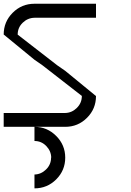

<svg xmlns="http://www.w3.org/2000/svg" viewBox="-20 -687 707 1040"><path d="M166.7 258.3Q202.5 257.5 229.6 230.8Q256.7 204.2 256.7 166.7H257.5Q256.7 130.8 230.4 103.8Q204.2 76.7 166.7 76.7V0Q235 0 284.2 49.2Q333.3 98.3 333.3 166.7Q333.3 235.8 284.6 284.6Q235.8 333.3 166.7 333.3ZM333.3 -75Q369.2 -75.8 396.2 -102.5Q423.3 -129.2 423.3 -166.7H424.2Q350 -225 210 -333.3L166.7 -363.3L0 -500Q0 -569.2 48.8 -617.9Q97.5 -666.7 166.7 -666.7H500V-590.8H166.7Q130 -590 102.9 -563.8Q75.8 -537.5 75.8 -500H75Q153.3 -438.3 290 -333.3L333.3 -303.3L500 -166.7Q500 -97.5 451.2 -48.8Q402.5 0 333.3 0H0V-75Z"/></svg>

Font: 0xA000-Mono
Style: Mono
Weight: 400
Version: Version 0.1